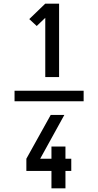

<svg xmlns="http://www.w3.org/2000/svg" viewBox="-20 -868 540 1056"><path d="M60 -311V-369H440V-311ZM229 -444V-770L182 -725L141 -763L229 -848H305V-444ZM263 168V72H125V5L259 -236H334L201 5H263V-62H340V5H372V72H340V168Z"/></svg>

Font: Iosevka Semibold
Style: Regular
Weight: 600
Monospace: yes
Designer: Belleve Invis
Foundry: Belleve Invis
Version: Version 33.2.3; ttfautohint (v1.8.4)